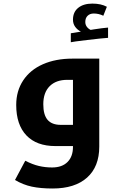

<svg xmlns="http://www.w3.org/2000/svg" viewBox="-20 -827 667 1087"><path d="M277.8 240.2Q210 240.2 160.4 229.7Q110.8 219.2 64.9 191.9L123 83Q163.6 104 199.7 112.5Q235.8 121.1 274.9 121.1Q331.5 121.1 362.3 90.1Q393.1 59.1 393.1 4.9V0H293.9Q187 0 129.4 -60.5Q71.8 -121.1 71.8 -232.9Q71.8 -312 111.3 -371.8Q150.9 -431.6 223.1 -463.4Q295.4 -495.1 390.1 -495.1H542V2.9Q542 116.7 472.9 178.5Q403.8 240.2 277.8 240.2ZM393.1 -120.1V-375H360.8Q296.9 -375 261 -338.9Q225.1 -302.7 225.1 -236.8Q225.1 -176.8 249.5 -148.4Q273.9 -120.1 324.2 -120.1ZM380.9 -638.7 438 -647.9Q418.5 -657.7 405.8 -675Q393.1 -692.4 393.1 -715.8Q393.1 -758.8 422.9 -782.7Q452.6 -806.6 502.9 -806.6Q552.2 -806.6 585 -788.6L564.9 -737.8Q539.6 -750.5 510.7 -750.5Q489.3 -750.5 476.1 -737.8Q462.9 -725.1 462.9 -702.6Q462.9 -687 471.7 -675.3Q480.5 -663.6 493.2 -657.7L510.7 -660.6Q561.5 -668.5 591.8 -670.9V-612.8Q556.2 -610.4 473.9 -600.6Q391.6 -590.8 380.9 -587.9Z"/></svg>

Font: Noto Sans Kufi Arabic
Style: Bold
Weight: 700
Designer: Monotype Design team
Foundry: Monotype Imaging Inc.
Version: Version 1.02